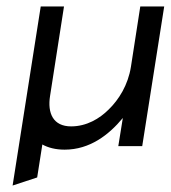

<svg xmlns="http://www.w3.org/2000/svg" viewBox="-20 -452 528 594"><path d="M19 122 95 97 111 -5C129 5 152 11 180 11C258 11 317 -35 360 -87L346 0H420L488 -432H414L385 -245C376 -189 348 -144 316 -113C288 -85 248 -61 200 -61C145 -61 126 -101 135 -156L178 -432H106Z"/></svg>

Font: Charger Sport
Style: Obl
Weight: 400
Designer: Jasper
Foundry: Cannot Into Space Fonts
Version: Version 1.1